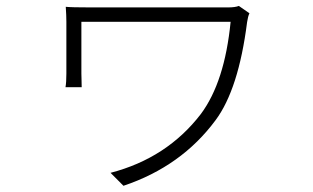

<svg xmlns="http://www.w3.org/2000/svg" viewBox="-20 -549 1040 637"><path d="M772.5 -529.3 807.6 -504.9Q802.7 -495.1 799.8 -475.6Q771.5 -252.9 695.3 -150.4Q582 2.9 389.6 67.4L346.7 24.4Q534.2 -24.4 646.5 -170.9Q725.6 -277.3 745.1 -476.6H250V-304.7Q250 -300.8 250.5 -284.7Q251 -268.6 251 -259.8H197.3Q200.2 -275.4 200.2 -304.7V-476.6Q200.2 -497.1 198.2 -526.4Q216.8 -524.4 280.3 -524.4H736.3Q759.8 -524.4 772.5 -529.3Z"/></svg>

Font: Gen Shin Gothic Light
Style: Regular
Weight: 200
Designer: [Source Han Sans]
Ryoko NISHIZUKA  (kana & ideographs); Paul D. Hunt (Latin, Greek & Cyrillic); Wenlong ZHANG  (bopomofo
Version: Version 1.002.20150607